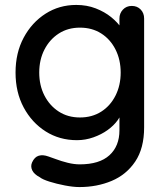

<svg xmlns="http://www.w3.org/2000/svg" viewBox="-20 -558 673 778"><path d="M289 -538Q332 -538 368 -524Q404 -510 430.5 -488.5Q457 -467 472 -444Q487 -421 487 -404L464 -403V-483Q464 -504 478 -519Q492 -534 514 -534Q536 -534 550 -519.5Q564 -505 564 -483V-42Q564 43 528 96.5Q492 150 432.5 175Q373 200 302 200Q277 200 243 193.5Q209 187 180.5 178Q152 169 141 160Q118 148 110.5 132Q103 116 110 100Q120 78 137 73Q154 68 176 76Q186 79 207 87Q228 95 254 101.5Q280 108 303 108Q383 108 423.5 71Q464 34 464 -30V-120L475 -113Q472 -92 456.5 -70.5Q441 -49 416 -31Q391 -13 358.5 -1.5Q326 10 292 10Q221 10 165 -25.5Q109 -61 76 -122.5Q43 -184 43 -264Q43 -344 76 -405.5Q109 -467 164.5 -502.5Q220 -538 289 -538ZM304 -446Q255 -446 218 -422Q181 -398 160 -357Q139 -316 139 -264Q139 -212 160 -171Q181 -130 218 -106Q255 -82 304 -82Q353 -82 390 -105.5Q427 -129 448 -170.5Q469 -212 469 -264Q469 -316 448 -357.5Q427 -399 390 -422.5Q353 -446 304 -446Z"/></svg>

Font: Quicksand Light SemiBold
Style: Regular
Weight: 600
Version: Version 3.006